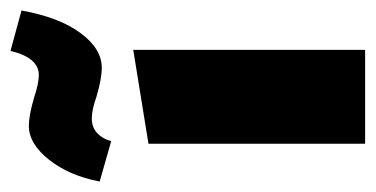

<svg xmlns="http://www.w3.org/2000/svg" viewBox="-209 -521 716 366"><g transform="rotate(-90 149.0 -338.0)"><path d="M58 -413 237 -442V0H58ZM-14 -506Q-3 -564 27.5 -602.5Q58 -641 92 -641Q112 -641 146 -631Q173 -622 189 -622Q222 -622 235 -676L312 -655Q299 -583 269 -542.5Q239 -502 203 -502Q182 -502 148 -512Q123 -521 106 -521Q89 -521 78 -510.5Q67 -500 63 -484Z"/></g></svg>

Font: Ysabeau Heavy
Style: Regular
Weight: 800
Designer: Christian Thalmann (Catharsis Fonts)
Version: Version 0.003